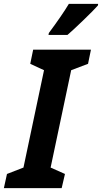

<svg xmlns="http://www.w3.org/2000/svg" viewBox="-60 -970 526 990"><path d="M-24 -73 61 -106 167 -608 96 -641 111 -714H409L394 -641L307 -608L201 -106L275 -73L258 0H-40ZM192 -800Q261 -893 295 -950H446L445 -942Q424 -918 369 -865Q314 -812 288 -790H190Z"/></svg>

Font: Noto Sans Display Ex Bold Cond
Style: Italic
Weight: 800
Width: 3
Italic angle: -12°
Designer: Monotype Design team
Foundry: Monotype Imaging Inc.
Version: Version 1.000